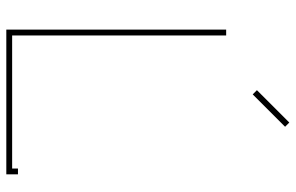

<svg xmlns="http://www.w3.org/2000/svg" viewBox="-180 -734 914 593"><g transform="rotate(90 276.5 -437.0)"><path d="M271 -761 371 -861 358 -874 258 -774ZM89 -18V-679H71V0H518V-36H500V-18Z"/></g></svg>

Font: Rawengulk
Style: Light
Weight: 300
Version: Version 0.9